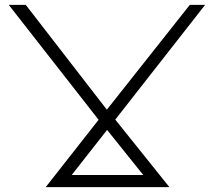

<svg xmlns="http://www.w3.org/2000/svg" viewBox="-20 -770 880 790"><path d="M237 -50H612L599 -13L405 -255H436L246 -13ZM168 0 395 -289 392 -269 16 -750H86L431 -304H408L761 -750H824L445 -266L443 -292L677 0Z"/></svg>

Font: Unbounded ExtraLight
Style: Regular
Weight: 250
Designer: Luke Prowse, Jean-Baptiste Morizot, Fátima Lázaro, Florian Runge
Foundry: NaN
Version: Version 1.701;gftools[0.9.28.dev5+ged2979d]